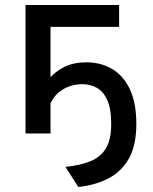

<svg xmlns="http://www.w3.org/2000/svg" viewBox="-20 -531 609 764"><path d="M291.5 213 240.5 133Q299.5 127 340 110.5Q380.5 94 401.5 59.2Q422.5 24.5 422.5 -37Q422.5 -99 406.5 -133.5Q390.5 -168 364.5 -182Q338.5 -196 308.5 -196Q264.5 -196 230 -175Q195.5 -154 179 -115.5L138 -148.5Q150 -185.5 174.5 -216Q199 -246.5 236.2 -264.8Q273.5 -283 323.5 -283Q380.5 -283 425.5 -257Q470.5 -231 496.5 -176.5Q522.5 -122 522.5 -37.5Q522.5 47.5 492.8 100Q463 152.5 411 179.2Q359 206 291.5 213ZM81.5 0V-511H454V-424H181V0Z"/></svg>

Font: Overpass Medium
Style: Regular
Weight: 500
Designer: Delve Withrington, Dave Bailey, Thomas Jockin
Foundry: Delve Fonts LLC
Version: Version 4.000